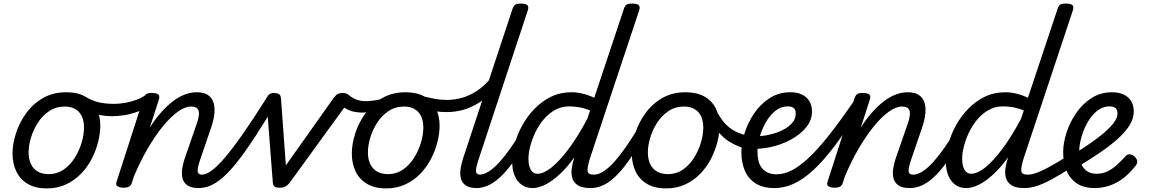

<svg xmlns="http://www.w3.org/2000/svg" viewBox="-20 -1035 6443 1074"><path d="M241 19Q179 19 136 -6Q93 -31 71.5 -75.5Q50 -120 50 -176Q50 -229 69 -288.5Q88 -348 125.5 -400.5Q163 -453 219.5 -486Q276 -519 351 -519Q413 -519 455.5 -495.5Q498 -472 519.5 -429.5Q541 -387 541 -331Q541 -291 529.5 -243.5Q518 -196 494.5 -149.5Q471 -103 435 -65Q399 -27 350.5 -4Q302 19 241 19ZM251 -61Q300 -61 337 -87Q374 -113 399 -153.5Q424 -194 437 -238.5Q450 -283 450 -321Q450 -360 437 -386Q424 -412 400 -425.5Q376 -439 343 -439Q293 -439 255 -413.5Q217 -388 191.5 -348Q166 -308 153 -264Q140 -220 140 -183Q140 -144 153.5 -116.5Q167 -89 192 -75Q217 -61 251 -61Z M608 -385Q563 -385 521.5 -395.5Q480 -406 429 -439Q419 -445 418.5 -456.5Q418 -468 423.5 -479Q429 -490 438.5 -495Q448 -500 458 -494Q496 -471 533.5 -462.5Q571 -454 620 -454Q649 -454 682 -460Q715 -466 746.5 -478Q778 -490 800 -508Q811 -517 821 -512.5Q831 -508 837 -497Q843 -486 841.5 -473.5Q840 -461 829 -453Q794 -427 754.5 -412Q715 -397 677 -391Q639 -385 608 -385Z M1092 17Q1048 17 1026.5 0.5Q1005 -16 1000 -41.5Q995 -67 1000 -95.5Q1005 -124 1013 -148L1081 -344Q1090 -370 1092.5 -391.5Q1095 -413 1085.5 -426Q1076 -439 1048 -439Q1015 -439 974.5 -410Q934 -381 891.5 -329Q849 -277 807 -205.5Q765 -134 729 -48L717 -11Q713 2 702.5 8.5Q692 15 669 15Q653 15 639 8Q625 1 632 -18L782 -483Q789 -503 798.5 -509Q808 -515 827 -515Q858 -515 866.5 -505.5Q875 -496 868 -476L818 -321Q848 -369 880.5 -405.5Q913 -442 946 -467.5Q979 -493 1013 -506Q1047 -519 1081 -519Q1127 -519 1152 -496.5Q1177 -474 1180 -430Q1183 -386 1161 -321L1102 -149Q1084 -97 1085.5 -77.5Q1087 -58 1111 -58Q1125 -58 1131.5 -46.5Q1138 -35 1136.5 -20.5Q1135 -6 1124 5.5Q1113 17 1092 17Z M1090 17Q1076 17 1070.5 5.5Q1065 -6 1067 -20.5Q1069 -35 1079.5 -46.5Q1090 -58 1109 -58Q1133 -58 1165 -81.5Q1197 -105 1241 -157Q1285 -209 1343.5 -293Q1402 -377 1478 -498Q1486 -511 1502 -508.5Q1518 -506 1528 -494.5Q1538 -483 1529 -468Q1462 -354 1408 -271.5Q1354 -189 1310 -133Q1266 -77 1228.5 -44Q1191 -11 1157.5 3Q1124 17 1090 17Z M1544 15Q1522 15 1514.5 7.5Q1507 0 1506 -15L1471 -468Q1470 -491 1481.5 -503Q1493 -515 1512 -515Q1529 -515 1540 -509Q1551 -503 1552 -481L1579 -110L1847 -488Q1860 -505 1870.5 -510Q1881 -515 1895 -515Q1923 -515 1934 -500Q1945 -485 1931 -468L1599 -11Q1589 1 1577 8Q1565 15 1544 15Z M2008 -405Q1980 -405 1952.5 -411.5Q1925 -418 1881 -449Q1866 -460 1867.5 -472.5Q1869 -485 1880 -495.5Q1891 -506 1906 -509Q1921 -512 1931 -503Q1954 -485 1976.5 -477Q1999 -469 2028 -469Q2042 -469 2065.5 -472Q2089 -475 2112 -480Q2135 -485 2146 -491Q2153 -496 2160 -487Q2167 -478 2168.5 -465Q2170 -452 2159 -445Q2137 -432 2105.5 -423Q2074 -414 2047 -409.5Q2020 -405 2008 -405Z M2139 19Q2077 19 2034 -6Q1991 -31 1969.5 -75.5Q1948 -120 1948 -176Q1948 -229 1967 -288.5Q1986 -348 2023.5 -400.5Q2061 -453 2117.5 -486Q2174 -519 2249 -519Q2311 -519 2353.5 -495.5Q2396 -472 2417.5 -429.5Q2439 -387 2439 -331Q2439 -291 2427.5 -243.5Q2416 -196 2392.5 -149.5Q2369 -103 2333 -65Q2297 -27 2248.5 -4Q2200 19 2139 19ZM2149 -61Q2198 -61 2235 -87Q2272 -113 2297 -153.5Q2322 -194 2335 -238.5Q2348 -283 2348 -321Q2348 -360 2335 -386Q2322 -412 2298 -425.5Q2274 -439 2241 -439Q2191 -439 2153 -413.5Q2115 -388 2089.5 -348Q2064 -308 2051 -264Q2038 -220 2038 -183Q2038 -144 2051.5 -116.5Q2065 -89 2090 -75Q2115 -61 2149 -61Z M2481 -408Q2443 -408 2409 -413.5Q2375 -419 2345 -429Q2331 -433 2326.5 -444.5Q2322 -456 2324 -469Q2326 -482 2334 -490Q2342 -498 2353 -495Q2385 -487 2416 -481.5Q2447 -476 2481 -476Q2521 -476 2563 -487.5Q2605 -499 2647.5 -526.5Q2690 -554 2730 -603Q2741 -616 2752.5 -607.5Q2764 -599 2769.5 -583Q2775 -567 2767 -558Q2719 -500 2669.5 -467Q2620 -434 2572.5 -421Q2525 -408 2481 -408Z M2649 17Q2605 17 2583.5 1Q2562 -15 2557 -40.5Q2552 -66 2557 -94.5Q2562 -123 2570 -148L2846 -983Q2853 -1003 2862.5 -1009Q2872 -1015 2891 -1015Q2922 -1015 2930.5 -1005.5Q2939 -996 2932 -976L2659 -149Q2641 -96 2642.5 -77Q2644 -58 2667 -58Q2681 -58 2688 -46.5Q2695 -35 2693.5 -20.5Q2692 -6 2681 5.5Q2670 17 2649 17Z M2643 17Q2629 17 2622 5.5Q2615 -6 2616.5 -20.5Q2618 -35 2629 -46.5Q2640 -58 2661 -58Q2687 -58 2716 -77Q2745 -96 2775.5 -130Q2806 -164 2838 -210Q2870 -256 2903 -310Q2911 -323 2925 -321Q2939 -319 2948 -308.5Q2957 -298 2949 -285Q2906 -210 2867.5 -153Q2829 -96 2792.5 -58.5Q2756 -21 2719.5 -2Q2683 17 2643 17Z M2958 17Q2924 17 2898.5 -1Q2873 -19 2859 -52Q2845 -85 2845 -130Q2845 -176 2859 -229Q2873 -282 2901 -333Q2929 -384 2969.5 -426Q3010 -468 3062 -493.5Q3114 -519 3178 -519Q3207 -519 3240 -511Q3273 -503 3304 -488L3469 -983Q3475 -1003 3484.5 -1009Q3494 -1015 3514 -1015Q3545 -1015 3553.5 -1005.5Q3562 -996 3555 -976L3280 -149Q3264 -97 3267 -77.5Q3270 -58 3301 -58Q3310 -58 3314.5 -46.5Q3319 -35 3317.5 -20.5Q3316 -6 3308 5.5Q3300 17 3284 17Q3235 17 3211 0.5Q3187 -16 3180.5 -41.5Q3174 -67 3178.5 -95.5Q3183 -124 3191 -148L3193 -155Q3151 -97 3109.5 -59Q3068 -21 3030 -2Q2992 17 2958 17ZM2986 -63Q3021 -63 3065.5 -98.5Q3110 -134 3161.5 -203Q3213 -272 3265 -370L3281 -417Q3246 -431 3217 -435.5Q3188 -440 3164 -440Q3121 -440 3085 -420Q3049 -400 3021.5 -367.5Q2994 -335 2975 -295.5Q2956 -256 2946 -217Q2936 -178 2936 -146Q2936 -121 2942 -102Q2948 -83 2959.5 -73Q2971 -63 2986 -63Z M3284 17Q3270 17 3263 5.5Q3256 -6 3257.5 -20.5Q3259 -35 3270 -46.5Q3281 -58 3302 -58Q3328 -58 3357 -77Q3386 -96 3416.5 -130Q3447 -164 3479 -210Q3511 -256 3544 -310Q3552 -323 3566 -321Q3580 -319 3589 -308.5Q3598 -298 3590 -285Q3547 -210 3508.5 -153Q3470 -96 3433.5 -58.5Q3397 -21 3360.5 -2Q3324 17 3284 17Z M3705 19Q3643 19 3600 -6Q3557 -31 3535.5 -75.5Q3514 -120 3514 -176Q3514 -229 3533 -288.5Q3552 -348 3589.5 -400.5Q3627 -453 3683.5 -486Q3740 -519 3815 -519Q3877 -519 3919.5 -495.5Q3962 -472 3983.5 -429.5Q4005 -387 4005 -331Q4005 -291 3993.5 -243.5Q3982 -196 3958.5 -149.5Q3935 -103 3899 -65Q3863 -27 3814.5 -4Q3766 19 3705 19ZM3715 -61Q3764 -61 3801 -87Q3838 -113 3863 -153.5Q3888 -194 3901 -238.5Q3914 -283 3914 -321Q3914 -360 3901 -386Q3888 -412 3864 -425.5Q3840 -439 3807 -439Q3757 -439 3719 -413.5Q3681 -388 3655.5 -348Q3630 -308 3617 -264Q3604 -220 3604 -183Q3604 -144 3617.5 -116.5Q3631 -89 3656 -75Q3681 -61 3715 -61Z M4143 -206Q4094 -220 4056 -245Q4018 -270 3986.5 -311.5Q3955 -353 3924 -416Q3916 -433 3926.5 -443.5Q3937 -454 3952 -456Q3967 -458 3971 -448Q3994 -399 4018.5 -365Q4043 -331 4077 -309.5Q4111 -288 4163 -276Q4178 -272 4182 -260Q4186 -248 4181.5 -234.5Q4177 -221 4166.5 -212Q4156 -203 4143 -206Z M4181 -274Q4214 -270 4257 -276.5Q4300 -283 4339.5 -299Q4379 -315 4405 -340.5Q4431 -366 4431 -400Q4431 -423 4418.5 -431.5Q4406 -440 4387 -440Q4348 -440 4316.5 -414.5Q4285 -389 4263 -349.5Q4241 -310 4229 -267Q4217 -224 4217 -190Q4217 -161 4222.5 -137Q4228 -113 4241 -96Q4254 -79 4275 -69.5Q4296 -60 4326 -60Q4340 -60 4345.5 -48.5Q4351 -37 4348.5 -21.5Q4346 -6 4337 5.5Q4328 17 4313 17Q4247 17 4206 -9.5Q4165 -36 4146 -81.5Q4127 -127 4127 -184Q4127 -234 4145.5 -292Q4164 -350 4199 -401.5Q4234 -453 4285 -486Q4336 -519 4401 -519Q4439 -519 4466 -506Q4493 -493 4507.5 -469Q4522 -445 4522 -411Q4522 -362 4489 -322Q4456 -282 4403 -253.5Q4350 -225 4289 -212Q4228 -199 4172 -203Z M4313 17Q4304 17 4300.5 5.5Q4297 -6 4298.5 -21.5Q4300 -37 4307 -48.5Q4314 -60 4325 -60Q4362 -60 4403.5 -79.5Q4445 -99 4495.5 -144.5Q4546 -190 4609.5 -269Q4673 -348 4754 -466Q4759 -474 4771.5 -469Q4784 -464 4793.5 -454.5Q4803 -445 4798 -436Q4717 -309 4651 -221.5Q4585 -134 4528 -82Q4471 -30 4418.5 -6.5Q4366 17 4313 17Z M5069 17Q5025 17 5003.5 0.5Q4982 -16 4977 -41.5Q4972 -67 4977 -95.5Q4982 -124 4990 -148L5058 -344Q5067 -370 5069.5 -391.5Q5072 -413 5062.5 -426Q5053 -439 5025 -439Q4992 -439 4951.5 -410Q4911 -381 4868.5 -329Q4826 -277 4784 -205.5Q4742 -134 4706 -48L4694 -11Q4690 2 4679.5 8.5Q4669 15 4646 15Q4630 15 4616 8Q4602 1 4609 -18L4759 -483Q4766 -503 4775.5 -509Q4785 -515 4804 -515Q4835 -515 4843.5 -505.5Q4852 -496 4845 -476L4795 -321Q4825 -369 4857.5 -405.5Q4890 -442 4923 -467.5Q4956 -493 4990 -506Q5024 -519 5058 -519Q5104 -519 5129 -496.5Q5154 -474 5157 -430Q5160 -386 5138 -321L5079 -149Q5061 -97 5062.5 -77.5Q5064 -58 5088 -58Q5102 -58 5108.5 -46.5Q5115 -35 5113.5 -20.5Q5112 -6 5101 5.5Q5090 17 5069 17Z M5069 17Q5055 17 5048 5.5Q5041 -6 5042.5 -20.5Q5044 -35 5055 -46.5Q5066 -58 5087 -58Q5113 -58 5142 -77Q5171 -96 5201.5 -130Q5232 -164 5264 -210Q5296 -256 5329 -310Q5337 -323 5351 -321Q5365 -319 5374 -308.5Q5383 -298 5375 -285Q5332 -210 5293.5 -153Q5255 -96 5218.5 -58.5Q5182 -21 5145.5 -2Q5109 17 5069 17Z M5384 17Q5350 17 5324.5 -1Q5299 -19 5285 -52Q5271 -85 5271 -130Q5271 -176 5285 -229Q5299 -282 5327 -333Q5355 -384 5395.5 -426Q5436 -468 5488 -493.5Q5540 -519 5604 -519Q5633 -519 5666 -511Q5699 -503 5730 -488L5895 -983Q5901 -1003 5910.5 -1009Q5920 -1015 5940 -1015Q5971 -1015 5979.5 -1005.5Q5988 -996 5981 -976L5706 -149Q5690 -97 5693 -77.5Q5696 -58 5727 -58Q5736 -58 5740.5 -46.5Q5745 -35 5743.5 -20.5Q5742 -6 5734 5.5Q5726 17 5710 17Q5661 17 5637 0.5Q5613 -16 5606.5 -41.5Q5600 -67 5604.5 -95.5Q5609 -124 5617 -148L5619 -155Q5577 -97 5535.5 -59Q5494 -21 5456 -2Q5418 17 5384 17ZM5412 -63Q5447 -63 5491.5 -98.5Q5536 -134 5587.5 -203Q5639 -272 5691 -370L5707 -417Q5672 -431 5643 -435.5Q5614 -440 5590 -440Q5547 -440 5511 -420Q5475 -400 5447.5 -367.5Q5420 -335 5401 -295.5Q5382 -256 5372 -217Q5362 -178 5362 -146Q5362 -121 5368 -102Q5374 -83 5385.5 -73Q5397 -63 5412 -63Z M5710 17Q5696 17 5689 5.5Q5682 -6 5683.5 -20.5Q5685 -35 5696 -46.5Q5707 -58 5728 -58Q5750 -58 5778 -68Q5806 -78 5848 -100.5Q5890 -123 5953 -163Q5967 -171 5978 -166.5Q5989 -162 5994 -150Q5999 -138 5996 -124Q5993 -110 5978 -101Q5910 -57 5861.5 -31Q5813 -5 5777.5 6Q5742 17 5710 17Z M6103 17Q6042 17 6003 -9.5Q5964 -36 5945.5 -81.5Q5927 -127 5927 -184Q5927 -234 5945.5 -292Q5964 -350 5999 -401.5Q6034 -453 6085 -486Q6136 -519 6201 -519Q6239 -519 6266 -506Q6293 -493 6307.5 -469Q6322 -445 6322 -411Q6322 -373 6299.5 -336Q6277 -299 6236 -261.5Q6195 -224 6139 -185.5Q6083 -147 6015 -106L5987 -173Q6020 -194 6062 -222Q6104 -250 6142.5 -281Q6181 -312 6206 -343Q6231 -374 6231 -400Q6231 -423 6218.5 -431.5Q6206 -440 6187 -440Q6148 -440 6116.5 -414.5Q6085 -389 6063 -349.5Q6041 -310 6029 -267Q6017 -224 6017 -190Q6017 -152 6027 -123Q6037 -94 6059 -78.5Q6081 -63 6115 -63Q6148 -63 6175.5 -76.5Q6203 -90 6227.5 -112.5Q6252 -135 6276 -161Q6288 -175 6304 -171Q6320 -167 6330 -156Q6340 -145 6341.5 -133Q6343 -121 6331 -106Q6293 -58 6254.5 -31.5Q6216 -5 6178 6Q6140 17 6103 17Z"/></svg>

Font: Playwrite NZ
Style: Regular
Weight: 400
Designer: Veronika Burian, José Scaglione
Foundry: TypeTogether
Version: Version 1.002